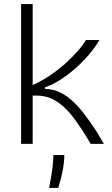

<svg xmlns="http://www.w3.org/2000/svg" viewBox="-20 -709 553 946"><path d="M84 0V-689H141V-290Q186 -310 228 -338.5Q270 -367 305.5 -399.5Q341 -432 366.5 -461.5Q392 -491 403 -512H470Q449 -476 417.5 -439Q386 -402 348.5 -369.5Q311 -337 273.5 -313.5Q236 -290 202 -279V-271Q243 -270 277.5 -253Q312 -236 342.5 -206.5Q373 -177 401 -139.5Q429 -102 457 -59L492 0H427L399 -46Q366 -99 331.5 -142.5Q297 -186 255 -212Q213 -238 160 -238H141V0ZM222 217Q235 152 239 113Q243 74 243 55H297Q297 86 289.5 127.5Q282 169 267 217Z"/></svg>

Font: Bricolage Grotesque ExtraLight
Style: Regular
Weight: 250
Designer: Mathieu Triay
Foundry: Atelier Triay
Version: Version 1.000;gftools[0.9.30]